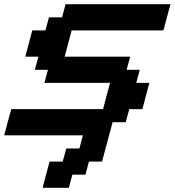

<svg xmlns="http://www.w3.org/2000/svg" viewBox="-20 -645 832 915"><path d="M183.1 250H308.1L324.7 187.5H387.2L403.8 125H466.3L516.6 -62.5H579.1L596.2 -125H658.7Q664.1 -145.5 675 -187.3Q686 -229 691.9 -250H629.4L646 -312.5H583.5L600.6 -375H288.1Q293.9 -396 304.9 -437.5Q315.9 -479 321.3 -500H758.8Q764.2 -520.5 775.4 -562.3Q786.6 -604 792.5 -625H292.5L275.9 -562.5H213.4L196.3 -500H133.8Q128.4 -479 117.2 -437.5Q106 -396 100.6 -375H163.1L146 -312.5H208.5L191.9 -250H504.4Q498.5 -229 487.5 -187.3Q476.6 -145.5 471.2 -125H33.7Q27.8 -104 16.6 -62.5Q5.4 -21 0 0H375L358.4 62.5H295.9L278.8 125H216.3Q210.4 145.5 199.5 187.3Q188.5 229 183.1 250Z"/></svg>

Font: Faithful 32x
Style: Oblique
Weight: 400
Foundry: Faithful Resource Pack
Version: Version 1.0; January 27, 2023